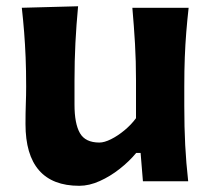

<svg xmlns="http://www.w3.org/2000/svg" viewBox="-20 -576 675 610"><path d="M231.7 14.3Q263.6 14.3 296.9 -0.8Q330.3 -15.8 360.4 -39.6Q390.6 -63.3 412.7 -90.1H426.7L434.1 0H577.9Q571.3 -59.3 568.4 -115.1Q565.5 -170.9 565.5 -239.5V-301.1Q565.5 -352.2 567.1 -393.8Q568.7 -435.4 571.8 -473.6Q574.9 -511.8 579.3 -551.3H400.5Q405.7 -492 408.9 -437.2Q412.1 -382.4 412.1 -320.1V-200.5Q396.8 -179.7 375.4 -162Q354 -144.3 332.7 -133.7Q311.3 -123.1 295.8 -123.1Q251.1 -123.1 233.9 -153.1Q216.7 -183.2 216.7 -243.5V-320.1Q216.7 -382.4 219.6 -439.6Q222.5 -496.8 228.1 -556.1L49.3 -551.3Q53.7 -511.8 56.7 -473.6Q59.7 -435.4 61.4 -393.8Q63.1 -352.2 63.1 -301.1Q63.1 -272.6 62 -245.2Q61 -217.9 61 -181.8Q61 -84.3 103.9 -35Q146.9 14.3 231.7 14.3Z"/></svg>

Font: Pinar-VF
Style: Regular
Weight: 300
Designer: Amin Abedi
Version: Version 3.0